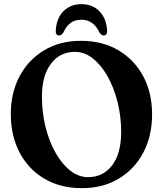

<svg xmlns="http://www.w3.org/2000/svg" viewBox="-20 -916 808 950"><path d="M380.5 -714Q486.5 -714 565.5 -667.5Q644.5 -621 688.5 -539Q732.5 -457 732.5 -350.5Q732.5 -243 689 -160.8Q645.5 -78.5 567.2 -31.8Q489 15 385 15Q279 15 200 -31.5Q121 -78 77.2 -161Q33.5 -244 33.5 -352.5Q33.5 -457 77 -538.8Q120.5 -620.5 198.5 -667.2Q276.5 -714 380.5 -714ZM579.5 -263Q579.5 -340.5 561.5 -411.8Q543.5 -483 512 -538.8Q480.5 -594.5 439 -627Q397.5 -659.5 350.5 -659.5Q276.5 -659.5 232 -600.5Q187.5 -541.5 187.5 -437.5Q187.5 -358.5 205.5 -287Q223.5 -215.5 255 -159.8Q286.5 -104 327.8 -71.8Q369 -39.5 416 -39.5Q490 -39.5 534.8 -97.8Q579.5 -156 579.5 -263ZM383 -818.5Q351 -818.5 329.8 -803Q308.5 -787.5 293.5 -755.5Q284 -740.5 273.5 -740.5Q253.5 -740.5 256 -767Q260 -827 294.8 -861.2Q329.5 -895.5 383 -895.5Q436.5 -895.5 471 -861.2Q505.5 -827 510 -767Q512 -740.5 492 -740.5Q481.5 -740.5 472 -755.5Q442.5 -818.5 383 -818.5Z"/></svg>

Font: Fraunces 72pt S050 SemiBold
Style: Regular
Weight: 600
Version: Version 1.000; ttfautohint (v1.8.3)